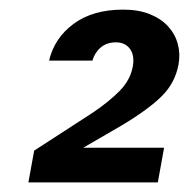

<svg xmlns="http://www.w3.org/2000/svg" viewBox="-20 -731 393 399"><path d="M82 -605Q93 -652 133 -681.5Q173 -711 236 -711Q268 -711 291.5 -701.5Q315 -692 329.5 -676Q344 -660 349.5 -639.5Q355 -619 351 -597Q344 -559 316.5 -531.5Q289 -504 234 -471L153 -424H321L308 -352H39L51 -418L173 -497Q207 -520 229 -542.5Q251 -565 256 -593Q260 -616 250 -629.5Q240 -643 221 -643Q202 -643 189.5 -632.5Q177 -622 172 -605H82Z"/></svg>

Font: SVN-Poppins Medium
Style: Italic
Weight: 500
Italic angle: -10°
Designer: Ninad Kale (Devanagari), Jonny Pinhorn (Latin)
Foundry: Indian Type Foundry
Version: Version 3.002 2017; ttfautohint (v1.8.3)